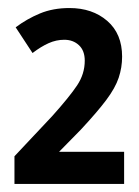

<svg xmlns="http://www.w3.org/2000/svg" viewBox="-20 -878 345 478"><path d="M16 -420V-489L110 -589Q153 -637 172 -665.5Q191 -694 191 -727Q191 -752 176.5 -765.5Q162 -779 140 -779Q120 -779 101 -770.5Q82 -762 61 -746L19 -810Q47 -831 79.5 -844.5Q112 -858 153 -858Q210 -858 247 -826Q284 -794 284 -737Q284 -710 275.5 -684.5Q267 -659 244.5 -629Q222 -599 181 -555L127 -500H289V-420Z"/></svg>

Font: Noto Sans Tamil UI Condensed SemiBold
Style: Regular
Weight: 600
Width: 3
Designer: Jelle Bosma - Monotype Design Team
Foundry: Monotype Imaging Inc.
Version: Version 2.004; ttfautohint (v1.8.4.7-5d5b)